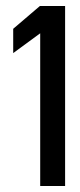

<svg xmlns="http://www.w3.org/2000/svg" viewBox="-20 -610 267 640"><path d="M24 -433 114 -499V10H197V-590H113L24 -514Z"/></svg>

Font: Charger Sport
Style: SeBd
Weight: 600
Designer: Jasper
Foundry: Cannot Into Space Fonts
Version: Version 1.1